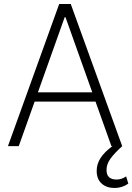

<svg xmlns="http://www.w3.org/2000/svg" viewBox="-20 -727 658 955"><path d="M19.5 0 274.4 -707H332L587.9 0Q549.3 34.7 529.5 62Q509.8 89.4 509.8 118.2Q509.8 166 559.6 166Q585 166 607.4 150.4L618.2 186.5Q586.9 208 549.8 208Q509.8 208 485.4 185.8Q460.9 163.6 460.9 123Q460.9 88.9 480.2 58.8Q499.5 28.8 539.1 0H534.2L455.1 -221.7H152.3L73.2 0ZM439 -267.6 305.7 -641.6H301.8L168.5 -267.6Z"/></svg>

Font: Pretendard Std ExtraLight
Style: Regular
Weight: 200
Designer: Base glyphs from Inter by Rasmus Andersson; Hangeul glyphs from Noto Sans CJK(Source Han Sans) by Jang Soo-young and Kan
Foundry: Kil Hyung-jin
Version: Version 1.309